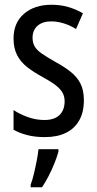

<svg xmlns="http://www.w3.org/2000/svg" viewBox="-20 -567 407 808"><path d="M333 -145Q333 -95 313.5 -60.5Q294 -26 257.5 -8Q221 10 169 10Q127 10 94.5 1.5Q62 -7 37 -21V-104Q62 -87 96.5 -74.5Q131 -62 167 -62Q209 -62 230.5 -83Q252 -104 252 -141Q252 -161 243 -177Q234 -193 214 -208.5Q194 -224 159 -243Q122 -263 94.5 -284.5Q67 -306 52 -335Q37 -364 37 -405Q37 -471 81 -509Q125 -547 197 -547Q234 -547 267 -537.5Q300 -528 329 -511L300 -445Q284 -455 267 -462Q250 -469 232 -473Q214 -477 196 -477Q159 -477 138 -458.5Q117 -440 117 -408Q117 -387 126 -371.5Q135 -356 156 -341.5Q177 -327 212 -307Q249 -287 276.5 -265.5Q304 -244 318.5 -215.5Q333 -187 333 -145ZM226 71Q220 93 209 120.5Q198 148 184.5 174Q171 200 157 221H109V210Q116 192 122.5 165Q129 138 134.5 109.5Q140 81 142 61H226Z"/></svg>

Font: Noto Sans Display Condensed
Style: Regular
Weight: 400
Width: 3
Designer: Monotype Design Team
Foundry: Monotype Imaging Inc.
Version: Version 2.003